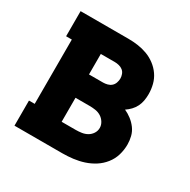

<svg xmlns="http://www.w3.org/2000/svg" viewBox="-124 -637 748 755"><g transform="rotate(30 250.0 -260.0)"><path d="M34 0V-114H60V-406H34V-520H251Q273 -520 294.5 -517Q316 -514 336.5 -506.5Q357 -499 375 -485.5Q393 -472 405.5 -454Q418 -436 423.5 -414.5Q429 -393 429 -371Q429 -356 426.5 -341.5Q424 -327 417.5 -314Q411 -301 401 -290.5Q391 -280 379 -272Q395 -265 410 -253.5Q425 -242 436 -227Q447 -212 451.5 -194Q456 -176 456 -158Q456 -133 449 -109.5Q442 -86 426.5 -66.5Q411 -47 390.5 -34Q370 -21 347 -13.5Q324 -6 299.5 -3Q275 0 251 0ZM187 -321H251Q260 -321 270 -323.5Q280 -326 287.5 -332.5Q295 -339 298.5 -349Q302 -359 302 -369Q302 -378 298.5 -387.5Q295 -397 287.5 -403Q280 -409 270 -411.5Q260 -414 251 -414H187ZM187 -106H251Q264 -106 277.5 -108Q291 -110 302.5 -116.5Q314 -123 321.5 -134.5Q329 -146 329 -160Q329 -173 321.5 -185Q314 -197 302.5 -204Q291 -211 277.5 -213Q264 -215 251 -215H187Z"/></g></svg>

Font: Iosevka Curly Slab Heavy
Style: Regular
Weight: 900
Monospace: yes
Designer: Belleve Invis
Foundry: Belleve Invis
Version: Version 22.1.2; ttfautohint (v1.8.4)